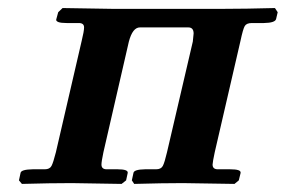

<svg xmlns="http://www.w3.org/2000/svg" viewBox="-20 -454 707 475"><path d="M182.1 -353Q188 -377 188 -386.2Q188 -397.5 173.8 -397H145Q130.9 -397 124.5 -399.4Q118.2 -401.9 119.1 -405.8L124 -423.8L134.8 -434.1L257.8 -432.1H332H457H532.2Q586.4 -432.1 660.2 -434.1L667 -423.8L663.1 -407.2Q661.1 -397.5 632.8 -397H603Q589.8 -397 585.4 -389.4Q581.1 -381.8 575.2 -354L511.2 -77.1Q506.3 -54.2 505.9 -46.9Q505.9 -34.7 520 -35.2H548.8Q563 -35.2 569.6 -33Q576.2 -30.8 575.2 -25.9L570.8 -7.8L560.1 1L432.1 -1Q382.3 -1 312 1L306.2 -7.8L310.1 -25.9Q311 -34.7 338.9 -35.2H366.2Q378.4 -35.2 382.8 -43.5Q387.2 -51.8 393.1 -77.1L457 -351.1Q459 -369.1 459 -371.1Q459 -386.2 445.8 -386.2H326.2Q308.1 -386.2 298.8 -351.1L235.8 -77.1Q231 -54.2 231 -46.9Q231 -34.7 245.1 -35.2H271Q297.9 -35.2 295.9 -25.9L292 -7.8L280.8 1L157.2 -1Q104 -1 34.2 1L26.9 -7.8L30.8 -25.9Q31.7 -34.7 61 -35.2H90.8Q103 -35.2 107.4 -43.5Q111.8 -51.8 118.2 -77.1Z"/></svg>

Font: Linux Libertine
Style: Semibold Italic
Weight: 600
Italic angle: -11.5°
Designer: Philipp H. Poll
Foundry: Philipp H. Poll
Version: Version 5.1.2 ; ttfautohint (v0.9)